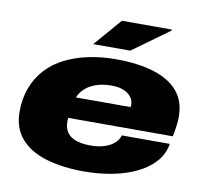

<svg xmlns="http://www.w3.org/2000/svg" viewBox="-81 -813 973 913"><g transform="rotate(10 405.5 -356.5)"><path d="M382 12Q276 12 197 -12Q118 -36 74.5 -86.5Q31 -137 31 -215Q31 -280 51 -332Q71 -384 107 -423Q144 -463 195 -488.5Q246 -514 308 -527Q370 -540 439 -540Q546 -540 622.5 -516.5Q699 -493 740 -445Q781 -397 781 -321Q781 -308 779 -287Q777 -266 769 -226H264Q263 -221 263 -216.5Q263 -212 263 -207Q263 -176 277.5 -155.5Q292 -135 320.5 -125Q349 -115 391 -115Q421 -115 445.5 -121Q470 -127 487.5 -137.5Q505 -148 515.5 -161Q526 -174 529 -188H761Q753 -138 719.5 -100.5Q686 -63 634 -38Q582 -13 517.5 -0.5Q453 12 382 12ZM283 -328H547Q548 -331 548 -334Q548 -337 548 -340Q548 -360 535.5 -376.5Q523 -393 499.5 -403Q476 -413 442 -413Q398 -413 365.5 -401.5Q333 -390 312.5 -370.5Q292 -351 283 -328ZM320 -592 435 -725H676V-720L499 -592Z"/></g></svg>

Font: Archivo Expanded Black
Style: Italic
Weight: 900
Width: 7
Italic angle: -10°
Designer: Hector Gatti
Foundry: Omnibus-Type
Version: Version 2.001